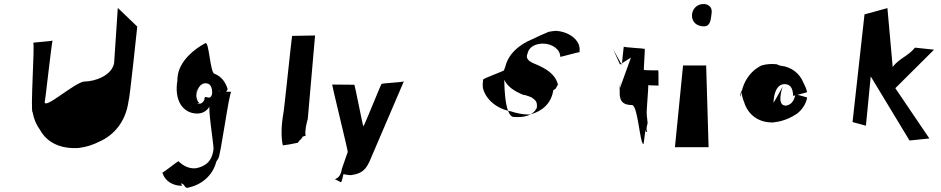

<svg xmlns="http://www.w3.org/2000/svg" viewBox="-20 -726 4639 947"><path d="M398 -324C351 -324 189 -173 201 -228C203 -222 236 -532 240 -527C244 -522 140 -518 144 -514C152 -506 129 -175 141 -172C147 -138 160 -109 177 -86C211 -24 276 9 366 4C403 0 438 -11 471 -28C543 -60 600 -126 614 -227C620 -240 655 -579 657 -595L561 -687L542 -402L544 -422C537 -353 446 -324 398 -324Z M1015 -204C1003 -204 1037 5 1033 11C1025 73 991 95 946 104C908 107 881 89 860 69C855 70 787 125 781 125C794 170 837 192 880 190C877 187 874 183 872 179C891 178 890 205 907 200C971 186 1028 144 1047 71C1050 66 1054 61 1056 56C1066 59 1110 -273 1121 -273C1121 -273 1050 -275 1060 -278C1070 -281 1073 -254 1082 -261C1091 -268 1098 -276 1103 -286C1093 -320 1073 -348 1039 -362C1016 -362 1012 -523 993 -513C939 -485 864 -425 856 -348C856 -344 854 -332 855 -329C847 -282 853 -242 869 -214C885 -186 915 -165 955 -166C983 -167 1003 -181 1015 -204ZM1026 -262C1015 -222 988 -268 988 -234C981 -219 969 -211 950 -213C956 -215 961 -216 967 -216C966 -216 964 -216 963 -218C948 -229 946 -258 953 -293L946 -233C947 -279 963 -319 1000 -315C1021 -311 1028 -290 1026 -262Z M1449 -22C1462 -42 1463 -33 1473 -52C1481 -56 1491 -55 1487 -59C1483 -81 1492 -119 1498 -139L1534 -551C1530 -550 1425 -550 1421 -549C1419 -549 1380 -169 1378 -169C1368 -113 1365 -53 1375 -9C1395 -11 1422 -16 1449 -22Z M1662 173C1666 171 1674 133 1674 133C1683 134 1703 140 1716 137C1766 130 1786 108 1804 67L1972 -325C1969 -320 1865 -316 1862 -312C1858 -310 1777 -104 1772 -103C1770 -102 1730 -308 1728 -308C1725 -308 1621 -309 1619 -309C1615 -310 1699 25 1695 24L1666 107C1662 134 1653 150 1632 158C1642 163 1651 168 1662 173Z M2515 -149C2562 -146 2609 -154 2628 -195C2631 -226 2620 -233 2601 -246C2593 -250 2582 -253 2567 -258C2566 -257 2565 -257 2564 -257C2516 -276 2474 -302 2462 -348C2461 -361 2464 -378 2472 -396C2488 -463 2544 -507 2602 -531C2632 -546 2660 -558 2686 -569C2699 -572 2712 -573 2723 -574C2777 -570 2819 -542 2833 -510C2839 -497 2840 -483 2838 -468C2836 -471 2746 -444 2743 -446C2744 -482 2704 -511 2657 -511C2620 -510 2589 -495 2582 -462C2577 -450 2577 -441 2584 -433C2592 -418 2632 -407 2651 -396C2687 -378 2722 -351 2732 -309C2728 -303 2725 -295 2720 -288C2716 -285 2712 -283 2709 -281C2699 -214 2653 -178 2598 -162C2565 -159 2526 -168 2499 -177C2427 -190 2374 -239 2362 -292C2360 -305 2361 -319 2363 -334C2367 -340 2463 -375 2468 -380C2466 -341 2464 -149 2515 -149Z M3097 -208C3126 -208 3136 -18 3153 -16C3157 -12 3160 -86 3166 -84C3166 -79 3166 -76 3165 -75C3168 -74 3170 -76 3172 -79C3167 -85 3168 -96 3174 -117C3175 -123 3169 -158 3170 -165C3167 -164 3180 -307 3177 -306C3174 -305 3229 -304 3229 -304C3226 -303 3230 -379 3226 -379C3223 -379 3158 -379 3156 -381C3154 -382 3162 -482 3160 -485C3159 -487 3058 -492 3057 -496C3056 -498 3047 -406 3047 -406L3004 -483L3038 -408L3092 -442L3035 -284L3040 -326C3035 -261 3024 -208 3097 -208Z M3475 0 3463 -403H3349L3309 0ZM3452 -596C3486 -596 3486 -634 3490 -662C3494 -691 3474 -708 3445 -706C3417 -704 3393 -681 3393 -649C3393 -617 3417 -596 3452 -596Z M3840 -298C3840 -298 3798 -221 3795 -219C3797 -268 3812 -312 3852 -311C3880 -310 3891 -288 3892 -253C3892 -253 3965 -271 3961 -272C3957 -289 3949 -306 3941 -322C3924 -362 3885 -397 3829 -402C3823 -404 3817 -406 3811 -409C3784 -412 3759 -410 3736 -403C3682 -377 3642 -322 3634 -249C3632 -252 3632 -256 3632 -260C3633 -269 3635 -273 3638 -280C3638 -260 3642 -241 3650 -223C3668 -163 3718 -121 3792 -122C3797 -123 3801 -123 3806 -124C3845 -129 3883 -146 3912 -166C3936 -185 3955 -212 3961 -244C3968 -245 3903 -261 3903 -261C3898 -230 3883 -209 3857 -205C3822 -204 3824 -248 3840 -298Z M4250 -390 4466 -33 4564 -43 4396 -291 4587 -481 4493 -491C4458 -448 4416 -439 4383 -396L4357 -686L4244 -655L4185 -124L4251 -106L4275 -353Z"/></svg>

Font: Ugly Stick
Style: It
Weight: 400
Designer: Stig
Foundry: Cannot Into Space Fonts
Version: Version 0.99